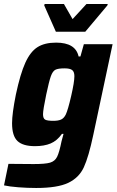

<svg xmlns="http://www.w3.org/2000/svg" viewBox="-35 -730 580 955"><path d="M-15 192 7 85Q50 86 132 86Q190 86 214 79Q238 72 249 50Q260 28 271 -27L281 -64H273Q249 -30 217 -16.5Q185 -3 139 -3Q79 -3 52 -28.5Q25 -54 25 -117Q25 -165 44 -260Q66 -363 91 -418Q116 -473 151.5 -495.5Q187 -518 244 -518Q341 -518 356 -449H365L382 -510H525L429 -59Q406 50 382 102Q358 154 304.5 179.5Q251 205 145 205Q101 205 56 201.5Q11 198 -15 192ZM292 -160Q303 -183 319 -252.5Q335 -322 335 -351Q335 -373 324 -381.5Q313 -390 286 -390Q254 -390 240.5 -383Q227 -376 218 -351Q209 -326 195 -260Q179 -183 179 -162Q179 -141 189.5 -135Q200 -129 230 -129Q255 -129 269 -135.5Q283 -142 292 -160ZM243 -572 185 -703 187 -710H283L326 -635L395 -710H501L499 -703L389 -572Z"/></svg>

Font: Saira Semi Condensed
Style: Bold Italic
Weight: 700
Width: 4
Italic angle: -12°
Designer: Hector Gatti with collaboration of the Omnibus-Type team
Foundry: Omnibus-Type
Version: Version 1.001; ttfautohint (v1.8)